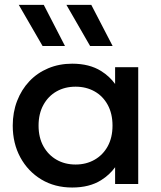

<svg xmlns="http://www.w3.org/2000/svg" viewBox="-20 -780 683 814"><path d="M286 15Q212 15 155.2 -19.2Q98.5 -53.5 66.2 -112.8Q34 -172 34 -247.5Q34 -304 52.5 -352Q71 -400 104.5 -435.5Q138 -471 184.5 -490.5Q231 -510 286 -510Q359 -510 408.5 -479Q444.5 -456.5 468 -424V-495H566V0H468V-71Q444.5 -38.5 408.5 -16Q359 15 286 15ZM300.5 -82.5Q345.5 -82.5 381 -102.8Q416.5 -123 436.8 -160Q457 -197 457 -247.5Q457 -298 436.8 -335.2Q416.5 -372.5 381 -392.5Q345.5 -412.5 300.5 -412.5Q255 -412.5 219.8 -392.5Q184.5 -372.5 164 -335.2Q143.5 -298 143.5 -247.5Q143.5 -197 164 -160Q184.5 -123 219.8 -102.8Q255 -82.5 300.5 -82.5ZM362 -585 261.5 -759.5H367L457.5 -585ZM160.5 -585 59.5 -759.5H165.5L255.5 -585Z"/></svg>

Font: Geologica EX
Style: Regular
Weight: 400
Designer: Sindre Bremnes, Frode Helland
Foundry: Monokrom Skriftforlag AS
Version: Version 1.010;gftools[0.9.28]